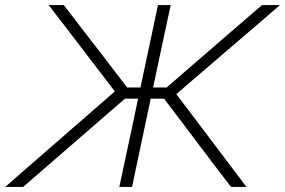

<svg xmlns="http://www.w3.org/2000/svg" viewBox="-38 -733 1118 753"><path d="M-17.5 0Q17.5 -30.5 62.5 -69.8Q107.5 -109 154.8 -150.2Q202 -191.5 243.5 -227.5L412.5 -374.5L320.5 -494.5Q280 -547.5 238.5 -601.8Q197 -656 153 -713H212.5Q257.5 -654 291.8 -609.5Q326 -565 361 -520L460.5 -390H513L531 -475.5Q545 -541 557 -597Q569 -653 581.5 -713H631.5Q618.5 -653 606.5 -597Q594.5 -541 580.5 -475.5L562.5 -390H615.5L763.5 -518Q817.5 -564.5 869.2 -609.5Q921 -654.5 989.5 -713H1060Q993.5 -655.5 930.8 -601.8Q868 -548 805.5 -494.5L653.5 -364L757.5 -226.5Q784.5 -190.5 815.5 -149.5Q846.5 -108.5 876 -69.5Q905.5 -30.5 928.5 0H868Q826 -54.5 790.5 -101.2Q755 -148 721 -193.5L605.5 -346H553L530 -236.5Q516 -171.5 504.2 -115.8Q492.5 -60 480 0H430Q443 -60 454.8 -115.8Q466.5 -171.5 480.5 -236.5L503.5 -346H452L280 -197Q225.5 -149.5 170.5 -102Q115.5 -54.5 53 0Z"/></svg>

Font: Commissioner ExtraLight
Style: Italic
Weight: 200
Italic angle: -12°
Designer: Kostas Bartsokas
Foundry: Kostas Bartsokas
Version: Version 1.000; ttfautohint (v1.8.3)